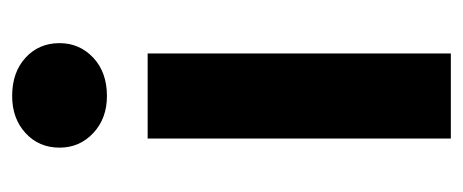

<svg xmlns="http://www.w3.org/2000/svg" viewBox="-243 -519 762 316"><g transform="rotate(-90 138.0 -361.0)"><path d="M68 0V-499H208V0ZM138 -566Q101 -566 77 -588.5Q53 -611 53 -644Q53 -678 77 -700Q101 -722 138 -722Q177 -722 201 -700Q225 -678 225 -644Q225 -611 201 -588.5Q177 -566 138 -566Z"/></g></svg>

Font: DM Sans 20pt ExtraBold
Style: Regular
Weight: 800
Version: Version 4.004;gftools[0.9.30]